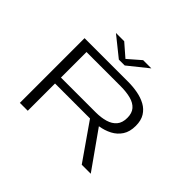

<svg xmlns="http://www.w3.org/2000/svg" viewBox="-185 -1184 1469 1469"><g transform="rotate(45 550.0 -449.0)"><path d="M174.5 0V-700H645.5Q698 -700 748.2 -690.8Q798.5 -681.5 838.8 -659.5Q879 -637.5 902.8 -599.2Q926.5 -561 926.5 -502.5Q926.5 -439.5 899.5 -398Q872.5 -356.5 827.5 -333Q782.5 -309.5 728.5 -301L941.5 0H844L638.5 -295H260V0ZM260 -359H635Q694 -359 739.8 -372.5Q785.5 -386 811.5 -416.8Q837.5 -447.5 837.5 -500Q837.5 -551.5 811.8 -581Q786 -610.5 739 -623Q692 -635.5 628.5 -635.5H260ZM316 -898H405.5L508 -809L610.5 -898H699.5L539.5 -769.5H476Z"/></g></svg>

Font: Trispace Expanded Light
Style: Regular
Weight: 300
Width: 7
Designer: Tyler Finck
Foundry: Etcetera Type Company
Version: Version 1.210; ttfautohint (v1.8.3)